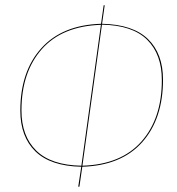

<svg xmlns="http://www.w3.org/2000/svg" viewBox="-20 -700 664 720"><path d="M591.3 -401.4Q591.3 -254.4 513.2 -166.7Q435.1 -79.1 288.6 -74.7L277.8 0H273.4L284.7 -74.7Q169.4 -77.1 112.8 -132.3Q56.2 -187.5 56.2 -285.2Q56.2 -431.6 134.8 -519Q213.4 -606.4 358.9 -610.8L368.7 -680.2H372.6L362.8 -610.8Q478.5 -608.4 534.9 -553.5Q591.3 -498.5 591.3 -401.4ZM289.1 -78.6Q434.1 -83 510.5 -169.4Q586.9 -255.9 586.9 -399.4Q586.9 -496.6 531.7 -551Q476.6 -605.5 362.3 -607.4ZM60.5 -285.6Q60.5 -189.5 116.2 -135Q171.9 -80.6 285.2 -78.6L358.4 -606.9Q213.4 -602.1 137 -515.9Q60.5 -429.7 60.5 -285.6Z"/></svg>

Font: Fira Sans Compressed Four
Style: Italic
Weight: 100
Width: 3
Italic angle: -8°
Designer: Carrois Corporate & Edenspiekermann AG
Foundry: Carrois Corporate GbR & Edenspiekermann AG
Version: Version 4.203;PS 004.203;hotconv 1.0.88;makeotf.lib2.5.64775